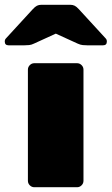

<svg xmlns="http://www.w3.org/2000/svg" viewBox="-72 -785 468 805"><path d="M72 0Q61 0 53 -8Q45 -16 45 -27V-493Q45 -504 53 -512Q61 -520 72 -520H251Q262 -520 270 -512Q278 -504 278 -493V-27Q278 -16 270 -8Q262 0 251 0ZM-36 -595Q-52 -595 -52 -611Q-52 -619 -47 -624L65 -746Q75 -757 83 -761Q91 -765 102 -765H222Q233 -765 241 -761Q249 -757 259 -746L371 -624Q376 -619 376 -611Q376 -595 360 -595H294Q284 -595 274.5 -596Q265 -597 254 -602L162 -644L70 -602Q60 -597 50 -596Q40 -595 30 -595Z"/></svg>

Font: Rubik Light Black
Style: Regular
Weight: 900
Version: Version 2.104